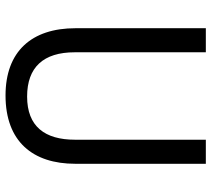

<svg xmlns="http://www.w3.org/2000/svg" viewBox="-55 -699 764 694"><g transform="rotate(90 327.0 -352.0)"><path d="M572 -242V-714H485V-241C485 -132 437 -68 329 -68C223 -68 169 -127 169 -240V-714H82V-243C82 -84 166 10 325 10C492 10 572 -89 572 -242Z"/></g></svg>

Font: Noto Sans Arabic UI SmCn
Style: Regular
Weight: 400
Width: 4
Designer: Monotype Design Team, Nadine Chahine and Nizar Qandah
Foundry: Monotype Imaging Inc.
Version: Version 2.010